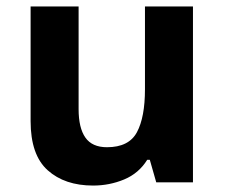

<svg xmlns="http://www.w3.org/2000/svg" viewBox="-20 -566 697 596"><path d="M579 -546V0H465L445 -70H437Q411 -28 365.5 -9Q320 10 269 10Q181 10 128 -37.5Q75 -85 75 -190V-546H224V-227Q224 -169 245 -139Q266 -109 312 -109Q380 -109 405 -155.5Q430 -202 430 -289V-546Z"/></svg>

Font: Noto Sans Gurmukhi
Style: Bold
Weight: 700
Designer: Jelle Bosma - Monotype Design Team
Foundry: Monotype Imaging Inc.
Version: Version 2.004; ttfautohint (v1.8.4.7-5d5b)